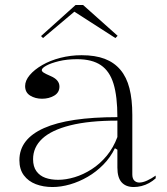

<svg xmlns="http://www.w3.org/2000/svg" viewBox="-20 -737 671 772"><path d="M308 -515Q363 -515 401 -500.5Q439 -486 464 -456.5Q489 -427 500.5 -382Q512 -337 512 -275V-36Q512 -19 520 -11Q528 -3 540 -3Q554 -3 571.5 -11Q589 -19 606 -31V-20Q594 -9 579.5 -1Q565 7 549 11Q533 15 518 15Q486 15 469 -4Q452 -23 452 -63Q452 -90 452 -102.5Q452 -115 452 -121.5Q452 -128 452 -135L442 -141Q424 -104 395.5 -75Q367 -46 332.5 -26Q298 -6 261.5 4.5Q225 15 191 15Q154 15 124 3.5Q94 -8 76 -32Q58 -56 58 -93Q58 -178 157 -222Q256 -266 452 -266Q452 -349 436.5 -400Q421 -451 385.5 -475Q350 -499 290 -499Q249 -499 216.5 -491Q184 -483 166 -473Q148 -463 148 -455Q148 -450 155.5 -445Q163 -440 184 -431Q219 -416 219 -389Q219 -365 198 -352.5Q177 -340 149 -340Q122 -340 101.5 -352.5Q81 -365 81 -391Q81 -413 99.5 -435Q118 -457 150 -475.5Q182 -494 223 -504.5Q264 -515 308 -515ZM452 -252Q338 -252 262.5 -233Q187 -214 150 -179.5Q113 -145 113 -97Q113 -67 126.5 -48.5Q140 -30 162.5 -22Q185 -14 214 -14Q245 -14 280 -24.5Q315 -35 348.5 -56.5Q382 -78 409 -110.5Q436 -143 452 -186ZM153 -584 145 -592 284 -717H314L453 -593L444 -584L279 -690Z"/></svg>

Font: Kalnia Light
Style: Regular
Weight: 300
Designer: Frida Medrano
Foundry: Frida Medrano
Version: Version 1.105